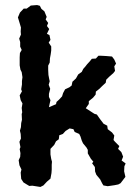

<svg xmlns="http://www.w3.org/2000/svg" viewBox="-20 -727 542 761"><path d="M108 9 96 10 86 4 73 -4 64 -18 62 -43 65 -55 57 -72 54 -92 60 -105 61 -120 58 -136 61 -144 57 -165 63 -178 62 -196 59 -209 63 -223 64 -239 67 -252 66 -275 68 -282 66 -299 69 -317 62 -330 58 -349 67 -365 64 -373 67 -392V-406L69 -421L66 -441L61 -451L58 -468V-486V-500L59 -517L66 -529L60 -542V-560L56 -574L63 -590L62 -602L63 -618L58 -635L51 -658L59 -677L74 -693H86L102 -705L127 -707L138 -704L144 -692L156 -682L165 -660L161 -650L171 -636L166 -624L175 -612L166 -593L176 -588L180 -569L173 -558L183 -543V-527L181 -512L178 -496L177 -479L171 -467V-450L172 -430L175 -414L177 -405L173 -391L179 -375L174 -355V-343L180 -330L177 -317L174 -302L188 -308L202 -314L204 -323L214 -332L226 -345L230 -358L238 -373L255 -381L264 -388L267 -403L281 -416L290 -432L304 -442L310 -454L318 -463L325 -472L336 -484L344 -494L360 -495L370 -506H381L400 -505L424 -503L433 -491L440 -475L433 -464L436 -446L429 -437L413 -423L401 -411L399 -399L384 -385L374 -375L360 -364L359 -352L349 -340L332 -326V-315L320 -298L337 -287L354 -276L364 -273L373 -260L378 -253L391 -236L405 -229L407 -215L424 -202L433 -190L430 -172L436 -165L453 -148L448 -137L461 -124L468 -106L462 -91L478 -79L473 -68L472 -48L477 -26L458 -1L449 4L434 7L407 11L390 8L385 0L377 -16L362 -34L357 -47L356 -65L345 -80L350 -86L340 -98L328 -119V-133L323 -142L309 -159L304 -170L299 -186L294 -196L276 -204L271 -215L256 -218L240 -208L229 -196L215 -191L213 -175L202 -167L195 -153L180 -137V-115L183 -97L186 -86L185 -74V-55L184 -41L180 -19L166 -7L152 8L140 14Z"/></svg>

Font: Winky Rough Medium
Style: Regular
Weight: 500
Designer: Simon Atzbach
Foundry: typofactur
Version: Version 1.206; ttfautohint (v1.8.4.7-5d5b)